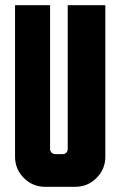

<svg xmlns="http://www.w3.org/2000/svg" viewBox="-20 -720 464 740"><path d="M241 -700H386V-116Q386 -68 352 -34Q318 0 270 0H154Q106 0 72 -34Q38 -68 38 -116V-700H173V-146Q173 -137 179 -131.5Q185 -126 193 -126H222Q230 -126 235.5 -131.5Q241 -137 241 -146Z"/></svg>

Font: Bayformers-TFTCGName
Style: Regular
Weight: 400
Designer: billmoo
Foundry: Bayformers
Version: Version 1.021;Fontself Maker 3.5.4